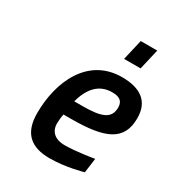

<svg xmlns="http://www.w3.org/2000/svg" viewBox="-172 -817 865 937"><g transform="rotate(30 260.5 -349.0)"><path d="M413 -592 440 -708H347L320 -592ZM213 -291C235 -373 279 -422 352 -422C391 -422 414 -409 414 -372C414 -311 370 -291 260 -291H213ZM277 -82C230 -82 194 -106 194 -155C194 -172 196 -194 200 -209H242C432 -209 521 -246 521 -373C521 -471 457 -510 357 -510C165 -510 85 -328 85 -151C85 -40 140 10 247 10C340 10 431 -17 431 -17L442 -99C442 -99 347 -82 277 -82Z"/></g></svg>

Font: RazerF5 SemiBold
Style: Italic
Weight: 600
Foundry: Razer Inc.
Version: Version 2